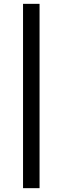

<svg xmlns="http://www.w3.org/2000/svg" viewBox="-20 -820 326 1000"><path d="M100 -800H186V160H100Z"/></svg>

Font: Syne Medium
Style: Regular
Weight: 500
Designer: Lucas Descroix
Foundry: Bonjour Monde
Version: Version 2.200; ttfautohint (v1.8.4)